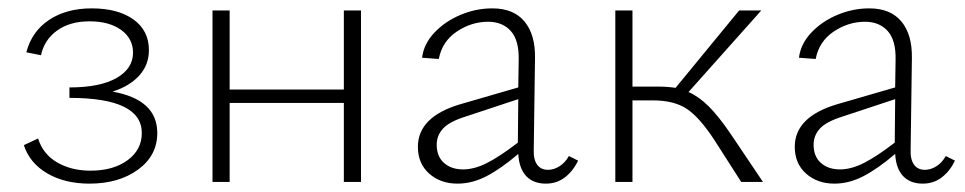

<svg xmlns="http://www.w3.org/2000/svg" viewBox="-20 -435 2306 459"><path d="M356 -117Q356 -63 310 -29.5Q264 4 194 4Q135 4 93 -20.5Q51 -45 37 -88L71 -104Q83 -66 117 -46.5Q151 -27 196 -27Q251 -27 285 -52Q319 -77 319 -117Q319 -201 146 -201V-226Q219 -226 258.5 -248.5Q298 -271 298 -309Q298 -343 269.5 -363.5Q241 -384 194 -384Q147 -384 116.5 -362Q86 -340 78 -303L43 -310Q56 -360 97.5 -387.5Q139 -415 199 -415Q262 -415 299 -388.5Q336 -362 336 -315Q336 -280 313 -254.5Q290 -229 249 -216Q356 -197 356 -117Z M843 -410V0H802V-189H529V0H488V-410H529V-221H802V-410Z M1362 -51Q1350 -26 1330.5 -11Q1311 4 1285 4Q1255 4 1238 -14Q1221 -32 1219 -67Q1178 -32 1143.5 -14Q1109 4 1074 4Q1033 4 1006 -20Q979 -44 979 -84Q979 -156 1081 -186L1219 -226L1220 -292Q1221 -339 1201 -361Q1181 -383 1147 -383Q1107 -383 1072 -359.5Q1037 -336 1029 -294L989 -297Q993 -330 1018.5 -357Q1044 -384 1081 -399.5Q1118 -415 1157 -415Q1208 -415 1234 -383.5Q1260 -352 1259 -296L1256 -78Q1255 -54 1264 -41.5Q1273 -29 1290 -29Q1304 -29 1317.5 -37.5Q1331 -46 1340 -62ZM1087 -30Q1114 -30 1144.5 -45.5Q1175 -61 1218 -94L1219 -198L1092 -156Q1054 -144 1039 -127.5Q1024 -111 1024 -89Q1024 -61 1041.5 -45.5Q1059 -30 1087 -30Z M1804 0H1752L1688 -100Q1652 -155 1621.5 -175Q1591 -195 1541 -195H1492V0H1451V-410H1492V-228H1553Q1575 -228 1595 -225L1747 -410H1800L1626 -215Q1651 -204 1674.5 -180.5Q1698 -157 1726 -116Z M2263 -51Q2251 -26 2231.5 -11Q2212 4 2186 4Q2156 4 2139 -14Q2122 -32 2120 -67Q2079 -32 2044.5 -14Q2010 4 1975 4Q1934 4 1907 -20Q1880 -44 1880 -84Q1880 -156 1982 -186L2120 -226L2121 -292Q2122 -339 2102 -361Q2082 -383 2048 -383Q2008 -383 1973 -359.5Q1938 -336 1930 -294L1890 -297Q1894 -330 1919.5 -357Q1945 -384 1982 -399.5Q2019 -415 2058 -415Q2109 -415 2135 -383.5Q2161 -352 2160 -296L2157 -78Q2156 -54 2165 -41.5Q2174 -29 2191 -29Q2205 -29 2218.5 -37.5Q2232 -46 2241 -62ZM1988 -30Q2015 -30 2045.5 -45.5Q2076 -61 2119 -94L2120 -198L1993 -156Q1955 -144 1940 -127.5Q1925 -111 1925 -89Q1925 -61 1942.5 -45.5Q1960 -30 1988 -30Z"/></svg>

Font: Ysabeau Light
Style: Regular
Weight: 300
Designer: Christian Thalmann (Catharsis Fonts)
Version: Version 0.003